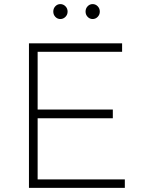

<svg xmlns="http://www.w3.org/2000/svg" viewBox="-20 -909 687 929"><path d="M120.1 0V-699.2H570.8V-658.2H162.1V-378.9H525.9V-336.9H162.1V-41H584V0ZM247.8 -827.4Q237.8 -837.9 237.8 -853Q237.8 -868.2 247.8 -878.7Q257.8 -889.2 272 -889.2Q286.1 -889.2 296.6 -878.7Q307.1 -868.2 307.1 -853Q307.1 -837.9 296.6 -827.4Q286.1 -816.9 272 -816.9Q257.8 -816.9 247.8 -827.4ZM404.1 -827.4Q394 -837.9 394 -853Q394 -868.2 404.1 -878.7Q414.1 -889.2 428.2 -889.2Q442.4 -889.2 452.6 -878.7Q462.9 -868.2 462.9 -853Q462.9 -837.9 452.6 -827.4Q442.4 -816.9 428.2 -816.9Q414.1 -816.9 404.1 -827.4Z"/></svg>

Font: Montserrat Ultra Light
Style: Regular
Weight: 200
Designer: Julieta Ulanovsky
Foundry: Julieta Ulanovsky
Version: Version 3.001;PS 003.001;hotconv 1.0.70;makeotf.lib2.5.58329